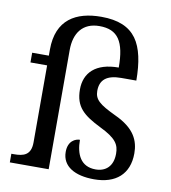

<svg xmlns="http://www.w3.org/2000/svg" viewBox="-85 -836 818 920"><g transform="rotate(10 323.5 -376.5)"><path d="M433.1 -38.1C360.8 -38.1 335 -94.2 335 -165C314 -165 277.8 -150.4 277.8 -96.2C277.8 -25.4 340.8 9.8 434.1 9.8C539.1 9.8 603 -44.4 603 -146C603 -175.8 597.2 -205.6 579.1 -233.4C561 -261.2 530.3 -287.1 480 -310.1C440.4 -329.1 414.1 -343.3 397.9 -358.9C381.8 -374 376 -390.1 376 -410.2C376 -464.4 408.2 -491.2 479 -491.2H551.8C551.3 -579.1 538.1 -647.5 504.9 -693.4C471.2 -739.3 417.5 -763.2 334 -763.2C211.4 -763.2 118.2 -711.9 118.2 -565.9V-536.1H37.1V-488.8H118.2V-113.8C118.2 -51.3 81.1 -42 36.1 -42H22.9V0H211.9V-580.1C211.9 -662.6 251.5 -717.8 333 -717.8C377.9 -717.8 409.2 -704.6 429.2 -675.3C449.2 -646 458 -601.1 458 -538.1C346.2 -538.1 293 -483.9 293 -402.8C293 -317.4 335.9 -283.2 419.9 -241.2C460.4 -221.7 484.9 -204.6 499 -187C513.2 -169.4 517.1 -150.9 517.1 -128.9C517.1 -67.9 481.9 -38.1 433.1 -38.1Z"/></g></svg>

Font: The Erased English
Style: Regular
Weight: 400
Designer: Monotype Design team + ligartures altered by 180 Amsterdam
Foundry: Monotype Imaging Inc.
Version: Version 1.030;Glyphs 3.1.2 (3151)